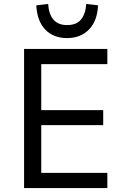

<svg xmlns="http://www.w3.org/2000/svg" viewBox="-20 -953 643 973"><path d="M102 0V-705H524V-628H189V-395H503V-319H189V-77H524V0ZM320 -760Q251 -760 209.5 -803Q168 -846 164 -926L224 -933Q227 -882 250.5 -854Q274 -826 320 -826Q368 -826 391 -854.5Q414 -883 417 -933L477 -926Q473 -846 430.5 -803Q388 -760 320 -760Z"/></svg>

Font: Nunito Sans 7pt SemiCondensed
Style: Regular
Weight: 400
Width: 4
Designer: Vernon Adams
Foundry: Vernon Adams
Version: Version 3.101;gftools[0.9.27]